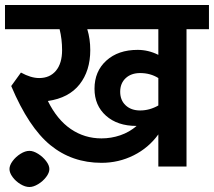

<svg xmlns="http://www.w3.org/2000/svg" viewBox="-30 -668 858 770"><path d="M808 -551H718V0H605V-129Q566 -75 506 -45Q446 -15 377 -15Q259 -15 172 -86Q85 -157 15 -323L54 -377Q94 -355 127 -355Q170 -355 194.5 -384.5Q219 -414 219 -467Q219 -511 209 -551H-10V-648H808ZM377 -113Q416 -113 452.5 -125.5Q489 -138 518 -163H517Q441 -163 395 -204Q349 -245 349 -312Q349 -382 396.5 -425Q444 -468 522 -468Q565 -468 605 -448V-551H320Q332 -512 332 -467Q332 -384 289 -329.5Q246 -275 162 -263Q199 -188 254 -150.5Q309 -113 377 -113ZM532 -225Q570 -225 605 -245V-355Q573 -375 532 -375Q496 -375 474 -354.5Q452 -334 452 -300Q452 -266 474 -245.5Q496 -225 532 -225ZM8 10Q8 -5 20.5 -22Q33 -39 52 -51Q71 -63 88 -63Q104 -63 123 -51Q142 -39 155 -22Q168 -5 168 10Q168 25 155 42Q142 59 123 70.5Q104 82 88 82Q71 82 52 70.5Q33 59 20.5 42Q8 25 8 10Z"/></svg>

Font: Madhuban Medium
Style: Regular
Weight: 500
Designer: jaikishan Patel
Foundry: MagicType
Version: Version 1.000